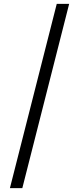

<svg xmlns="http://www.w3.org/2000/svg" viewBox="-20 -801 411 998"><path d="M339.5 -781 96 177H31.5L275 -781Z"/></svg>

Font: Merriweather 60pt Light
Style: Regular
Weight: 300
Version: Version 2.100